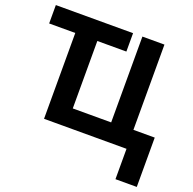

<svg xmlns="http://www.w3.org/2000/svg" viewBox="-155 -871 1241 1236"><g transform="rotate(20 465.0 -253.0)"><path d="M199 0H764V208H910V-130H764V-714H613V-126H350V-588H549V-714H20V-588H199Z"/></g></svg>

Font: Passageway
Style: Regular
Weight: 700
Foundry: Ascender Corporation
Version: Version 1.11